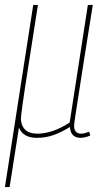

<svg xmlns="http://www.w3.org/2000/svg" viewBox="-33 -550 423 780"><path d="M-13 210 102 -530H121Q96 -368 80.5 -270Q65 -172 58.5 -124.5Q52 -77 52 -69Q52 -41 68.5 -24Q85 -7 119 -7Q180 -7 250 -52L324 -530H344Q322 -393 308 -304Q294 -215 286 -163Q278 -111 274 -85.5Q270 -60 269 -51Q268 -42 268 -39Q268 -7 297 -7Q309 -7 329 -15L334 0Q325 5 313 7.5Q301 10 295 10Q276 10 264.5 0Q253 -10 251 -34Q215 -12 183.5 -1Q152 10 117 10Q60 10 44 -32L6 210Z"/></svg>

Font: Georama SemiCondensed Thin
Style: Italic
Weight: 100
Width: 4
Italic angle: -9°
Designer: Jean-Baptiste Levee
Foundry: Production Type
Version: Version 1.000